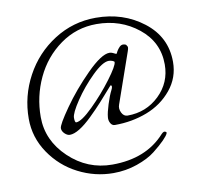

<svg xmlns="http://www.w3.org/2000/svg" viewBox="-89 -708 1094 1031"><g transform="rotate(-10 458.0 -193.0)"><path d="M527 -372Q493 -372 435 -315Q377 -258 333.5 -193Q290 -128 290 -103Q290 -77 298 -77Q327 -77 390.5 -139.5Q454 -202 505.5 -271Q557 -340 557 -360Q557 -364 547 -368Q537 -372 527 -372ZM448 226Q348 226 257 179.5Q166 133 108 47.5Q50 -38 50 -140Q50 -263 108.5 -371.5Q167 -480 270.5 -546Q374 -612 498 -612Q647 -612 756.5 -527.5Q866 -443 866 -307Q866 -221 812 -155.5Q758 -90 676 -58.5Q594 -27 500 -27Q485 -27 476.5 -42Q468 -57 470 -75Q472 -99 486 -143.5Q500 -188 514 -215Q524 -235 517 -240Q515 -242 512 -239Q470 -191 442 -160Q414 -129 376 -92Q338 -55 307 -36Q276 -17 253 -17Q239 -17 225 -30.5Q211 -44 211 -60Q211 -79 271 -164.5Q331 -250 412.5 -332Q494 -414 538 -414Q547 -414 555.5 -410Q564 -406 569 -403.5Q574 -401 576 -403L582 -415Q589 -427 598 -436Q607 -445 617 -445Q623 -445 627 -443.5Q631 -442 632.5 -441.5Q634 -441 636.5 -436.5Q639 -432 640 -431Q644 -425 636 -403Q617 -350 588.5 -267Q560 -184 541 -131Q533 -110 544 -87.5Q555 -65 576 -65Q678 -65 749 -133.5Q820 -202 820 -301Q820 -423 723.5 -500.5Q627 -578 496 -578Q386 -578 297.5 -514.5Q209 -451 162 -350.5Q115 -250 115 -138Q115 -10 215 85Q315 180 450 180Q635 180 739 64Q753 49 763 57Q768 60 765 66Q761 77 738.5 100Q716 123 678 153Q640 183 578 204.5Q516 226 448 226Z"/></g></svg>

Font: EB Garamond
Style: SC
Weight: 400
Version: Version 000.010